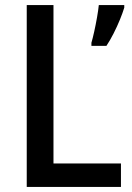

<svg xmlns="http://www.w3.org/2000/svg" viewBox="-20 -734 518 754"><path d="M85 0V-714H190V-92H455V0ZM468 -704Q462 -684 451 -657Q440 -630 426 -602.5Q412 -575 398 -554H339V-566Q344 -583 350 -610Q356 -637 361 -665.5Q366 -694 368 -714H468Z"/></svg>

Font: Noto Sans Georgian SemiCondensed Medium
Style: Regular
Weight: 500
Width: 4
Designer: Monotype Design Team, Akaki Razmadze
Foundry: Google LLC
Version: Version 2.005; ttfautohint (v1.8.4.7-5d5b)